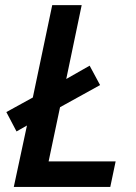

<svg xmlns="http://www.w3.org/2000/svg" viewBox="-20 -734 536 754"><path d="M34.2 0 85.9 -241.2 44.9 -217.8 4.9 -293.9 108.9 -351.1 185.1 -713.9H300.8L240.2 -423.8L332 -476.1L373 -399.9L215.8 -313L170.9 -100.1H434.1L413.1 0Z"/></svg>

Font: Open Sans Semibold
Style: Italic
Weight: 600
Italic angle: -12°
Foundry: Ascender Corporation
Version: Version 1.10